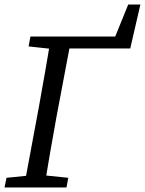

<svg xmlns="http://www.w3.org/2000/svg" viewBox="-20 -832 643 852"><path d="M236 -617 244 -670H535L471 -620L549 -812H603L558 -617ZM0 0 9 -43 137 -56H157L283 -43L275 0ZM86 0 153 -360Q167 -437 180.5 -515Q194 -593 207 -670H298L230 -310Q216 -233 202.5 -155Q189 -77 177 0ZM107 -626 115 -670H249L240 -613H227Z"/></svg>

Font: Source Serif 4 18pt
Style: Italic
Weight: 400
Italic angle: -12°
Designer: Frank Grießhammer
Foundry: Adobe Systems Incorporated
Version: Version 4.004;hotconv 1.0.116;makeotfexe 2.5.65601